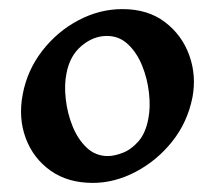

<svg xmlns="http://www.w3.org/2000/svg" viewBox="-20 -686 446 422"><path d="M184 -284Q129 -284 91 -311Q53 -338 36.5 -382.5Q20 -427 30 -479Q40 -532 73 -574.5Q106 -617 152.5 -641.5Q199 -666 249 -666Q305 -666 342.5 -637.5Q380 -609 396 -564.5Q412 -520 403 -472Q392 -417 358.5 -375Q325 -333 278.5 -308.5Q232 -284 184 -284ZM217 -343Q231 -343 249.5 -350Q268 -357 284 -375Q300 -393 306 -425Q311 -450 307.5 -481.5Q304 -513 292.5 -541.5Q281 -570 261.5 -588.5Q242 -607 215 -607Q185 -607 159 -585Q133 -563 126 -524Q121 -500 124.5 -468.5Q128 -437 139.5 -408.5Q151 -380 170.5 -361.5Q190 -343 217 -343Z"/></svg>

Font: Young Serif Light
Style: Italic
Weight: 300
Italic angle: -10.979°
Designer: Bastien Sozeau
Foundry: NBR — Bastien Sozeau
Version: Version 5.001